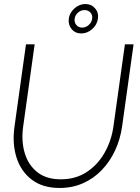

<svg xmlns="http://www.w3.org/2000/svg" viewBox="-20 -920 694 953"><path d="M276 13Q192 13 138 -28Q84 -69 62 -138.2Q40 -207.5 52 -292L109 -700H152L95 -292Q85 -220.5 102.5 -161Q120 -101.5 164.8 -65.8Q209.5 -30 282 -30Q355.5 -30 410.5 -66.2Q465.5 -102.5 499.2 -162Q533 -221.5 543 -292L600 -700H643L586 -292Q577 -228.5 551.2 -173.2Q525.5 -118 485.2 -76Q445 -34 392 -10.5Q339 13 276 13ZM383.5 -754Q353.5 -754 335.5 -775.8Q317.5 -797.5 321.5 -827.5Q324 -847 336.2 -863.5Q348.5 -880 366.2 -890Q384 -900 404 -900Q433.5 -900 452 -878.5Q470.5 -857 466 -827.5Q462 -797 437.5 -775.5Q413 -754 383.5 -754ZM387.5 -783Q406 -783 420.5 -796Q435 -809 437.5 -827.5Q440 -845 429 -857.5Q418 -870 399.5 -870Q381.5 -870 367.2 -857.5Q353 -845 350.5 -827.5Q348 -809 358.8 -796Q369.5 -783 387.5 -783Z"/></svg>

Font: Urbanist ExtraLight
Style: Italic
Weight: 250
Version: Version 1.303